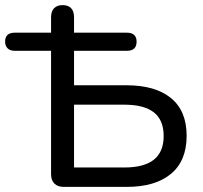

<svg xmlns="http://www.w3.org/2000/svg" viewBox="-47 -732 796 752"><path d="M203 0Q179 0 166 -13Q153 -26 153 -50V-533H11Q-8 -533 -17.5 -543Q-27 -553 -27 -569Q-27 -604 11 -604H176L153 -562V-664Q153 -688 165 -700Q177 -712 198 -712Q220 -712 231.5 -700Q243 -688 243 -664V-562L220 -604H450Q469 -604 478.5 -595Q488 -586 488 -569Q488 -533 450 -533H243V-398H449Q561 -398 622.5 -348Q684 -298 684 -200Q684 -102 622.5 -51Q561 0 449 0ZM243 -76H440Q517 -76 555.5 -106.5Q594 -137 594 -199Q594 -262 555.5 -292Q517 -322 440 -322H243Z"/></svg>

Font: Nunito Medium
Style: Regular
Weight: 500
Designer: Vernon Adams
Foundry: Vernon Adams
Version: Version 3.602